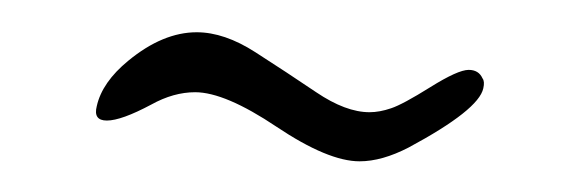

<svg xmlns="http://www.w3.org/2000/svg" viewBox="-20 -437 360 122"><path d="M76.2 -370.6Q57.1 -360.4 47.9 -360.4Q39.1 -360.4 41.5 -369.6Q44.9 -384.8 61.5 -398.4Q83.5 -416.5 105 -416.5Q122.6 -416.5 142.3 -403.8Q162.1 -391.1 180.9 -378.4Q199.7 -365.7 214.8 -365.7Q221.2 -365.7 228.5 -368.2Q235.8 -370.6 253.4 -381.6Q271 -392.6 277.8 -392.6Q284.2 -392.6 286.6 -387.2Q288.1 -385.3 287.1 -380.9Q284.2 -367.2 239.7 -343.3Q222.7 -334.5 208.5 -334.5Q188.5 -334.5 155.8 -356.4Q123 -378.4 104 -378.4Q90.3 -378.4 76.2 -370.6Z"/></svg>

Font: Sintesa 4
Style: 4
Weight: 400
Version: Version 001.000